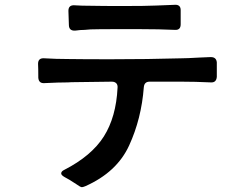

<svg xmlns="http://www.w3.org/2000/svg" viewBox="-20 -752 1040 797"><path d="M332 -628Q314 -628 293 -625Q267 -623 266 -647L264 -707Q264 -732 290 -730Q317 -728 360 -728Q404 -727 489 -727Q587 -727 629 -729L654 -730Q665 -730 705 -732Q717 -733 723.5 -727.5Q730 -722 730 -710V-651Q730 -626 705 -628Q642 -631 561 -631H456Q388 -631 356 -630ZM880 -493V-433Q878 -408 854 -410Q789 -413 734 -413H601Q579 -413 577 -390Q567 -259 516 -148Q465 -37 334 21Q324 25 320 25Q314 25 296 12Q266 -8 248 -17Q234 -25 234 -32Q234 -41 247 -47Q360 -105 411 -185.5Q462 -266 468 -388Q469 -400 462.5 -406.5Q456 -413 444 -413L292 -411Q273 -411 263 -410Q225 -410 165 -407Q141 -405 139 -429Q139 -469 138 -487Q138 -512 164 -510Q214 -507 261 -507Q327 -506 437 -506Q594 -506 734 -510Q755 -510 806 -513Q817 -513 853 -515Q878 -516 880 -493Z"/></svg>

Font: Shippori Gothic B2 Bold
Style: Regular
Weight: 700
Designer: FONTDASU
Foundry: FONTDASU / Google Inc. / but / Adobe
Version: Version 1.130